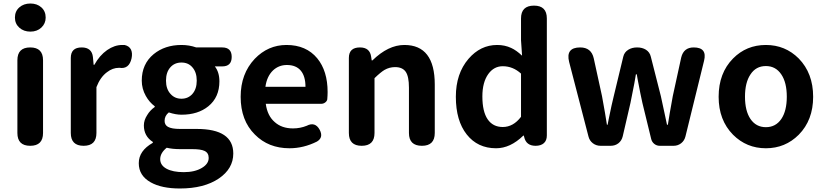

<svg xmlns="http://www.w3.org/2000/svg" viewBox="-20 -830 4693 1093"><path d="M152 0Q79 0 79 -73V-487Q79 -560 152 -560Q225 -560 225 -487V-280V-73Q225 0 152 0ZM153 -650Q115 -650 90 -672.5Q65 -695 65 -730Q65 -766 90 -788Q115 -810 153 -810Q191 -810 215.5 -788Q240 -766 240 -730Q240 -696 215.5 -673Q191 -650 153 -650Z M456 0Q383 0 383 -73V-280V-500Q383 -560 445 -560Q503 -560 509 -505L513 -461H517Q547 -515 590 -545Q632 -574 676 -574Q683 -574 689 -574Q716 -568 726 -547Q735 -527 729 -498Q715 -435 660 -444Q659 -444 658 -444Q621 -444 589 -419Q551 -391 529 -334V-73Q529 0 456 0Z M1004 243Q900 243 838 208Q770 170 770 99Q770 28 850 -17V-22Q799 -55 799 -116Q799 -146 818 -175Q834 -202 861 -221V-225Q830 -248 810 -284Q787 -325 787 -371Q787 -466 855 -522Q919 -574 1013 -574Q1057 -574 1097 -560H1198H1245Q1299 -560 1299 -506Q1299 -452 1245 -452H1203Q1229 -419 1229 -367Q1229 -276 1166 -225Q1107 -177 1013 -177Q980 -177 941 -190Q917 -171 917 -142Q917 -119 936 -108Q957 -96 1005 -96H1100Q1308 -96 1308 44Q1308 130 1226 186Q1142 243 1004 243ZM1026 150Q1089 150 1129 126Q1168 103 1168 69Q1168 40 1144 29Q1123 19 1075 19H1007Q961 19 929 11Q892 41 892 76Q892 111 928 130.5Q964 150 1026 150ZM1013 -268Q1051 -268 1075 -295Q1100 -323 1100 -371Q1100 -419 1075 -447Q1052 -474 1013 -474Q974 -474 950 -447Q925 -419 925 -371Q925 -323 951 -295Q975 -268 1013 -268Z M1628 14Q1508 14 1431 -64Q1350 -144 1350 -279Q1350 -410 1430 -495Q1506 -574 1611 -574Q1723 -574 1786 -498Q1845 -426 1845 -306Q1845 -288 1843 -264Q1841 -254 1831 -246.5Q1821 -239 1808 -239H1665H1493Q1502 -171 1544 -135Q1584 -99 1648 -99Q1689 -99 1726 -114Q1774 -139 1800 -91Q1823 -47 1784 -24Q1708 14 1628 14ZM1491 -336H1605H1719Q1719 -395 1693 -427Q1666 -460 1613 -460Q1567 -460 1534 -429Q1499 -395 1491 -336Z M2039 0Q1966 0 1966 -73V-280V-500Q1966 -560 2029 -560Q2086 -560 2093 -506L2096 -486H2100Q2190 -574 2282 -574Q2455 -574 2455 -349V-73Q2455 0 2382 0Q2308 0 2308 -73V-331Q2308 -395 2289.5 -421.5Q2271 -448 2229 -448Q2197 -448 2169 -432Q2147 -419 2112 -385V-73Q2112 0 2039 0Z M2804 14Q2699 14 2637 -64.5Q2575 -143 2575 -279Q2575 -411 2647 -495Q2715 -574 2810 -574Q2854 -574 2890 -557Q2919 -544 2952 -513L2946 -601V-725Q2946 -798 3020 -798Q3093 -798 3093 -725V-399V-59Q3093 -30 3076 -15Q3059 0 3029 0Q2975 0 2964 -50L2962 -58H2959Q2885 14 2804 14ZM2842 -107Q2902 -107 2946 -165V-288V-411Q2900 -453 2842 -453Q2792 -453 2760 -409Q2726 -362 2726 -281Q2726 -195 2756 -151Q2786 -107 2842 -107Z M3399 0Q3374 0 3355 -14.5Q3336 -29 3330 -53L3220 -477Q3199 -560 3283 -560Q3346 -560 3360 -498L3407 -283Q3413 -251 3424 -188Q3431 -143 3435 -120H3439Q3441 -130 3445 -151Q3463 -240 3474 -283L3528 -507Q3534 -533 3557 -547Q3578 -560 3607 -560Q3636 -560 3657 -547Q3679 -533 3685 -507L3742 -283Q3750 -249 3764 -181Q3773 -141 3777 -120H3782Q3786 -143 3793 -188Q3804 -251 3810 -283L3858 -503Q3872 -560 3929 -560Q4007 -560 3988 -484L3882 -53Q3876 -29 3857.5 -14.5Q3839 0 3814 0H3782H3736Q3718 0 3704.5 -11Q3691 -22 3687 -39L3637 -244Q3627 -288 3610 -378Q3607 -397 3605 -407H3600Q3597 -389 3591 -355Q3577 -280 3569 -244L3525 -54Q3519 -29 3500.5 -14.5Q3482 0 3456 0Z M4340 14Q4230 14 4153 -63Q4071 -146 4071 -279Q4071 -414 4153 -497Q4229 -574 4340 -574Q4450 -574 4527 -497Q4609 -413 4609 -279Q4609 -146 4527 -63Q4450 14 4340 14ZM4340 -106Q4396 -106 4428 -153Q4459 -199 4459 -279.5Q4459 -360 4428 -406Q4396 -454 4340 -454Q4283 -454 4252 -406Q4221 -360 4221 -279.5Q4221 -199 4252 -153Q4284 -106 4340 -106Z"/></svg>

Font: GenSenRounded TW B
Style: Regular
Weight: 700
Version: Version 1.501;PS 1;hotconv 16.6.51;makeotf.lib2.5.65220